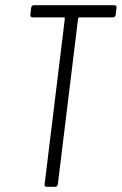

<svg xmlns="http://www.w3.org/2000/svg" viewBox="-20 -720 469 740"><path d="M429 -690 426 -663Q424 -653 415 -653H286Q283 -653 281 -649L203 -10Q201 0 192 0H160Q150 0 152 -10L230 -649Q230 -653 227 -653H105Q101 -653 98.5 -656Q96 -659 97 -663L100 -690Q102 -700 111 -700H421Q425 -700 427.5 -697Q430 -694 429 -690Z"/></svg>

Font: Barlow Condensed Light
Style: Italic
Weight: 300
Width: 3
Italic angle: -7°
Designer: Jeremy Tribby
Foundry: Tribby Type
Version: Version 1.408